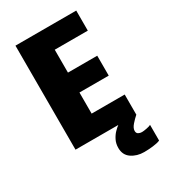

<svg xmlns="http://www.w3.org/2000/svg" viewBox="-218 -804 987 1119"><g transform="rotate(-30 275.0 -244.0)"><path d="M73 0V-700H482V-565H259.5V-411H456.5V-277H259.5V-135H482V0ZM521.5 92V197.5Q505 205 473.5 208.8Q442 212.5 413.5 212.5Q365 212.5 329.5 188.2Q294 164 294 116.5Q294 87 305.8 63.8Q317.5 40.5 333.5 24.2Q349.5 8 361 0H482.5Q463 17 444.5 38.2Q426 59.5 426 78Q426 93 436.5 99Q447 105 460 105Q471.5 105 492.2 101Q513 97 521.5 92Z"/></g></svg>

Font: Trispace SemiCondensed ExtraBold
Style: Regular
Weight: 800
Width: 4
Designer: Tyler Finck
Foundry: Etcetera Type Company
Version: Version 1.210; ttfautohint (v1.8.3)